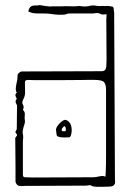

<svg xmlns="http://www.w3.org/2000/svg" viewBox="-20 -731 512 755"><path d="M403 3Q399 3 385.5 3.5Q372 4 358.5 3.5Q345 3 339 -1Q335 -4 329 -2.5Q323 -1 317 -1L78 0Q72 0 67.5 0.5Q63 1 57 0Q51 0 46 -6Q41 -12 41 -19Q41 -42 41 -72Q41 -102 40.5 -132.5Q40 -163 40 -186Q40 -191 45 -195.5Q50 -200 43 -207Q39 -212 42.5 -216.5Q46 -221 46 -225Q46 -248 46.5 -271Q47 -294 47 -317Q43 -323 41.5 -329Q40 -335 46 -342Q43 -348 41 -354Q39 -360 46 -367Q42 -372 42 -381Q42 -392 45.5 -405.5Q49 -419 49 -431Q48 -438 53.5 -443.5Q59 -449 65 -450L383 -451Q397 -453 398 -470Q399 -487 399 -496L398 -654Q398 -656 398.5 -662Q399 -668 399 -675Q396 -675 392.5 -674.5Q389 -674 386 -674Q381 -673 371 -678Q364 -681 357 -679.5Q350 -678 344 -678Q339 -678 324 -678Q309 -678 291 -678Q273 -678 260 -678Q247 -678 245 -677Q236 -673 227 -673Q218 -673 210 -673Q194 -674 181.5 -676Q169 -678 153 -678Q149 -678 134 -678Q119 -678 115 -679Q108 -679 102.5 -681.5Q97 -684 91 -686Q95 -702 102.5 -706Q110 -710 119 -709.5Q128 -709 136 -711Q137 -711 151.5 -708.5Q166 -706 173 -706Q175 -705 178.5 -705.5Q182 -706 183 -706H222Q236 -707 247 -706.5Q258 -706 271 -706Q278 -706 286.5 -707Q295 -708 296 -707Q300 -706 309.5 -705.5Q319 -705 329 -707Q343 -711 354 -709Q365 -707 370 -707Q373 -707 380 -707.5Q387 -708 392 -707Q402 -708 407.5 -707.5Q413 -707 422 -705Q426 -704 427 -697.5Q428 -691 428 -687Q429 -684 429 -678Q429 -672 429 -665L432 -27Q432 -23 432.5 -18.5Q433 -14 432 -10Q432 -8 427.5 -2.5Q423 3 403 3ZM109 -33 348 -34Q355 -34 371 -37.5Q387 -41 394 -36Q395 -35 396 -58.5Q397 -82 397 -120Q397 -158 397 -203Q397 -248 397 -291Q397 -334 397 -365V-379Q397 -397 390 -407Q383 -417 348 -417Q342 -417 332.5 -417Q323 -417 301 -416.5Q279 -416 233.5 -416Q188 -416 110 -416Q104 -416 97.5 -416.5Q91 -417 84 -416Q78 -414 78 -407Q78 -382 78.5 -372.5Q79 -363 78 -359Q77 -351 71 -339Q65 -327 70 -320Q76 -310 70 -299Q79 -291 77.5 -279Q76 -267 78 -255Q79 -251 75.5 -240.5Q72 -230 70 -219.5Q68 -209 70 -203Q72 -196 71 -188.5Q70 -181 70 -174V-44Q70 -34 78 -34Q86 -34 94 -33.5Q102 -33 109 -33ZM251 -191Q247 -191 236 -190.5Q225 -190 215 -192Q205 -194 203 -199Q202 -207 200.5 -217Q199 -227 207 -237Q211 -244 223 -253.5Q235 -263 242 -258Q262 -249 262 -218Q262 -211 259.5 -201Q257 -191 251 -191ZM236 -215Q238 -215 238.5 -218Q239 -221 239 -223Q239 -231 235 -234Q233 -236 229.5 -232.5Q226 -229 225 -227Q223 -225 223 -222.5Q223 -220 223 -217Q224 -215 229.5 -215Q235 -215 236 -215Z"/></svg>

Font: Sankofa Display
Style: Regular
Weight: 400
Designer: Batsirai Madzonga
Foundry: Batsirai Madzonga
Version: Version 1.000; ttfautohint (v1.8.4.7-5d5b)